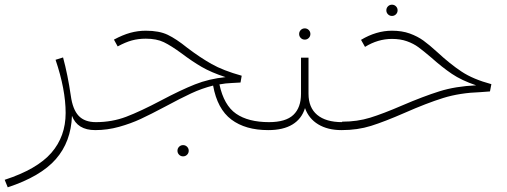

<svg xmlns="http://www.w3.org/2000/svg" viewBox="-45 -555 2164 819"><path d="M381 -17 361 0Q285 0 262 -61Q258 50 193 124Q128 198 -12 244L-25 212Q113 167 174 97Q235 27 235 -73Q235 -173 192 -300L224 -310Q244 -236 257 -147Q265 -88 290.5 -61Q316 -34 364 -34Z M1119 -17 1099 0Q1002 0 942 -45Q882 -90 864 -190Q816 -178 770 -156.5Q724 -135 661 -101Q597 -67 555 -47.5Q513 -28 463 -14Q413 0 361 0L341 -17L364 -34Q433 -34 493.5 -57Q554 -80 643 -127Q726 -171 786.5 -195Q847 -219 917 -226Q856 -246 815.5 -269.5Q775 -293 730 -327Q685 -360 654 -375Q623 -390 577 -390Q545 -390 517.5 -382.5Q490 -375 457 -357L441 -386Q478 -406 510.5 -415Q543 -424 577 -424Q634 -424 670.5 -406.5Q707 -389 754 -351Q808 -310 857.5 -282Q907 -254 986 -232L981 -203L945 -201Q917 -200 891 -195Q910 -106 962 -70Q1014 -34 1103 -34ZM712 88Q712 78 719 71Q726 64 736 64Q746 64 753 71Q760 78 760 88Q760 98 753 105Q746 112 736 112Q726 112 719 105Q712 98 712 88Z M1432 -17 1412 0Q1353 0 1312.5 -24.5Q1272 -49 1256 -94Q1242 -48 1202.5 -24Q1163 0 1099 0L1079 -17L1102 -34Q1174 -34 1206.5 -65Q1239 -96 1239 -155V-309H1271V-155Q1271 -96 1308 -65Q1345 -34 1415 -34ZM1231 -410Q1231 -420 1238 -427Q1245 -434 1255 -434Q1265 -434 1272 -427Q1279 -420 1279 -410Q1279 -400 1272 -393Q1265 -386 1255 -386Q1245 -386 1238 -393Q1231 -400 1231 -410Z M1821 -332Q1875 -282 1924 -249.5Q1973 -217 2051 -196L2045 -165L2005 -162Q1916 -159 1845.5 -137Q1775 -115 1682 -74Q1595 -36 1537.5 -18Q1480 0 1412 0L1392 -18L1415 -36Q1479 -36 1534 -53Q1589 -70 1670 -105Q1761 -144 1829.5 -165.5Q1898 -187 1986 -191Q1924 -212 1882.5 -240Q1841 -268 1794 -310Q1761 -338 1740 -353.5Q1719 -369 1691 -379Q1663 -389 1627 -389Q1567 -389 1512 -355L1495 -385Q1560 -424 1627 -424Q1670 -424 1703 -412Q1736 -400 1761 -382Q1786 -364 1821 -332ZM1603 -511Q1603 -521 1610 -528Q1617 -535 1627 -535Q1637 -535 1644 -528Q1651 -521 1651 -511Q1651 -501 1644 -494Q1637 -487 1627 -487Q1617 -487 1610 -494Q1603 -501 1603 -511Z"/></svg>

Font: FiraGO UltraLight
Style: Regular
Weight: 200
Designer: bBox Type
Foundry: bBox Type GmbH
Version: Version 1.001